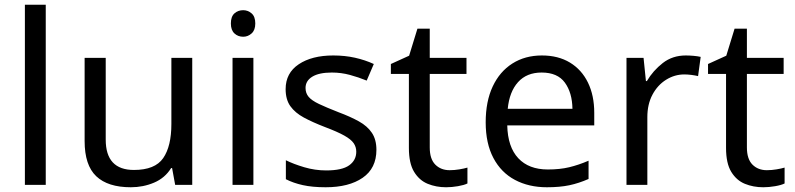

<svg xmlns="http://www.w3.org/2000/svg" viewBox="-20 -780 3352 810"><path d="M173 0H85V-760H173Z M791 -536V0H719L706 -71H702Q676 -29 630 -9.5Q584 10 532 10Q435 10 386 -36.5Q337 -83 337 -185V-536H426V-191Q426 -63 545 -63Q634 -63 668.5 -113Q703 -163 703 -257V-536Z M1006 -737Q1026 -737 1041.5 -723.5Q1057 -710 1057 -681Q1057 -653 1041.5 -639Q1026 -625 1006 -625Q984 -625 969 -639Q954 -653 954 -681Q954 -710 969 -723.5Q984 -737 1006 -737ZM1049 -536V0H961V-536Z M1568 -148Q1568 -70 1510 -30Q1452 10 1354 10Q1298 10 1257.5 1Q1217 -8 1186 -24V-104Q1218 -88 1263.5 -74.5Q1309 -61 1356 -61Q1423 -61 1453 -82.5Q1483 -104 1483 -140Q1483 -160 1472 -176Q1461 -192 1432.5 -208Q1404 -224 1351 -244Q1299 -264 1262 -284Q1225 -304 1205 -332Q1185 -360 1185 -404Q1185 -472 1240.5 -509Q1296 -546 1386 -546Q1435 -546 1477.5 -536.5Q1520 -527 1557 -510L1527 -440Q1493 -454 1456 -464Q1419 -474 1380 -474Q1326 -474 1297.5 -456.5Q1269 -439 1269 -409Q1269 -387 1282 -371.5Q1295 -356 1325.5 -341.5Q1356 -327 1407 -307Q1458 -288 1494 -268Q1530 -248 1549 -219.5Q1568 -191 1568 -148Z M1877 -62Q1897 -62 1918 -65.5Q1939 -69 1952 -73V-6Q1938 1 1912 5.5Q1886 10 1862 10Q1820 10 1784.5 -4.5Q1749 -19 1727 -55Q1705 -91 1705 -156V-468H1629V-510L1706 -545L1741 -659H1793V-536H1948V-468H1793V-158Q1793 -109 1816.5 -85.5Q1840 -62 1877 -62Z M2266 -546Q2335 -546 2384.5 -516Q2434 -486 2460.5 -431.5Q2487 -377 2487 -304V-251H2120Q2122 -160 2166.5 -112.5Q2211 -65 2291 -65Q2342 -65 2381.5 -74.5Q2421 -84 2463 -102V-25Q2422 -7 2382 1.5Q2342 10 2287 10Q2211 10 2152.5 -21Q2094 -52 2061.5 -113.5Q2029 -175 2029 -264Q2029 -352 2058.5 -415Q2088 -478 2141.5 -512Q2195 -546 2266 -546ZM2265 -474Q2202 -474 2165.5 -433.5Q2129 -393 2122 -321H2395Q2394 -389 2363 -431.5Q2332 -474 2265 -474Z M2873 -546Q2888 -546 2905.5 -544.5Q2923 -543 2936 -540L2925 -459Q2912 -462 2896.5 -464Q2881 -466 2867 -466Q2826 -466 2790 -443.5Q2754 -421 2732.5 -380.5Q2711 -340 2711 -286V0H2623V-536H2695L2705 -438H2709Q2735 -482 2776 -514Q2817 -546 2873 -546Z M3215 -62Q3235 -62 3256 -65.5Q3277 -69 3290 -73V-6Q3276 1 3250 5.5Q3224 10 3200 10Q3158 10 3122.5 -4.5Q3087 -19 3065 -55Q3043 -91 3043 -156V-468H2967V-510L3044 -545L3079 -659H3131V-536H3286V-468H3131V-158Q3131 -109 3154.5 -85.5Q3178 -62 3215 -62Z"/></svg>

Font: Noto Sans Old Permic
Style: Regular
Weight: 400
Designer: Monotype Design Team
Foundry: Monotype Imaging Inc.
Version: Version 2.001; ttfautohint (v1.8.4.7-5d5b)